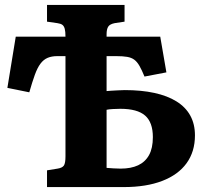

<svg xmlns="http://www.w3.org/2000/svg" viewBox="-20 -760 843 780"><path d="M171 0V-68L214 -75Q233 -78 239.5 -87.5Q246 -97 246 -125V-532H213Q190 -532 173.5 -525Q157 -518 144.5 -501.5Q132 -485 121.5 -456Q111 -427 99 -385L10 -403L44 -611H246Q246 -632 243 -643Q240 -654 233.5 -659Q227 -664 213 -666L171 -672V-740H486V-672L446 -666Q426 -662 419.5 -651.5Q413 -641 413 -621V-611H631L656 -466L567 -449Q556 -476 546.5 -492.5Q537 -509 525.5 -517.5Q514 -526 496.5 -529Q479 -532 452 -532H413V-390Q420 -391 432.5 -391.5Q445 -392 460 -393Q475 -394 487 -394Q554 -394 607 -382.5Q660 -371 697 -348Q734 -325 753 -290.5Q772 -256 772 -210Q772 -144 738 -97Q704 -50 639 -25Q574 0 483 0ZM413 -78Q427 -77 441 -76Q455 -75 470 -75Q512 -75 541 -88.5Q570 -102 585.5 -130Q601 -158 601 -203Q601 -263 569.5 -290.5Q538 -318 469 -318Q455 -318 438 -317Q421 -316 413 -314Z"/></svg>

Font: Literata 18pt
Style: Bold
Weight: 700
Designer: Latin by Veronika Burian and Jose Scaglione. Greek by Irene Vlachou. Cyrillic by Vera Evstafieva.
Foundry: TypeTogether
Version: Version 3.103;gftools[0.9.29]